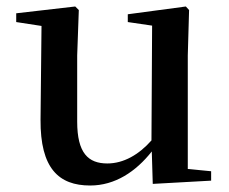

<svg xmlns="http://www.w3.org/2000/svg" viewBox="-20 -556 707 592"><path d="M451 11 631 1V-28L559 -35V-385L563 -525L553 -536L374 -512V-488L449 -477L447 -123C408 -79 361 -52 311 -52C252 -52 218 -84 218 -181V-385L223 -525L212 -536L30 -515V-488L108 -476L105 -187C104 -37 161 16 258 16C335 16 399 -27 448 -89Z"/></svg>

Font: Noto Serif SC SemiBold
Style: Regular
Weight: 600
Designer: Ryoko NISHIZUKA 西塚涼子 (kana & ideographs); Frank Grießhammer (Latin, Greek & Cyrillic); Wenlong ZHANG 张文龙 (bopomofo); San
Foundry: Adobe
Version: Version 2.001;hotconv 1.1.0;makeotfexe 2.6.0